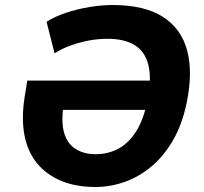

<svg xmlns="http://www.w3.org/2000/svg" viewBox="-20 -736 816 767"><path d="M362 11Q284 11 225.5 -13Q167 -37 129 -82.5Q91 -128 78 -194.5Q65 -261 78 -346L89 -414H635L617 -297H192L237 -334Q223 -259 234.5 -212Q246 -165 279.5 -142.5Q313 -120 363 -120Q410 -120 451 -141Q492 -162 522.5 -209Q553 -256 569 -334Q586 -418 573.5 -473Q561 -528 520 -554.5Q479 -581 409 -581Q371 -581 334.5 -574Q298 -567 264 -555Q230 -543 198 -523L166 -649Q199 -670 244 -685Q289 -700 338 -708Q387 -716 430 -716Q557 -716 631 -668.5Q705 -621 728 -533Q751 -445 725 -322Q707 -237 670.5 -174.5Q634 -112 585 -71Q536 -30 478.5 -9.5Q421 11 362 11Z"/></svg>

Font: Nunito Sans 7pt SemiCondensed ExtraBold
Style: Italic
Weight: 800
Width: 4
Italic angle: -9°
Designer: Vernon Adams
Foundry: Vernon Adams
Version: Version 3.101;gftools[0.9.27]